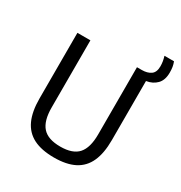

<svg xmlns="http://www.w3.org/2000/svg" viewBox="-170 -836 911 966"><g transform="rotate(30 286.0 -353.0)"><path d="M280.5 7.5Q208 7.5 161.2 -16.2Q114.5 -40 92 -89Q69.5 -138 69.5 -214V-595H145V-205Q145 -127.5 176.8 -91.8Q208.5 -56 280.5 -56Q352.5 -56 384 -91.8Q415.5 -127.5 415.5 -205V-595H443.5Q475.5 -595 495.5 -609Q515.5 -623 515.5 -657.5Q515.5 -672.5 513.2 -686Q511 -699.5 506.5 -714H562Q567.5 -699.5 569.8 -685.5Q572 -671.5 572 -653.5Q572 -610 549 -586.5Q526 -563 489.5 -557.5V-214Q489.5 -138 467.2 -89Q445 -40 398.8 -16.2Q352.5 7.5 280.5 7.5Z"/></g></svg>

Font: Encode Sans SC Condensed
Style: Regular
Weight: 400
Width: 3
Designer: Multiple Designers
Foundry: Impallari Type
Version: Version 3.002